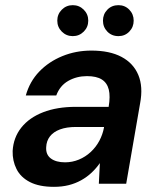

<svg xmlns="http://www.w3.org/2000/svg" viewBox="-20 -712 620 744"><path d="M189 12Q132 12 96 -6.5Q60 -25 44 -57Q28 -89 29 -127Q32 -179 62.5 -217.5Q93 -256 147 -277Q201 -298 274 -298H401Q408 -339 401.5 -365Q395 -391 374.5 -404Q354 -417 317 -417Q277 -417 244.5 -398.5Q212 -380 198 -342H80Q95 -396 132 -434.5Q169 -473 221.5 -494.5Q274 -516 334 -516Q405 -516 451 -491.5Q497 -467 516 -421.5Q535 -376 523 -312L469 0H363L367 -80Q353 -60 335 -43Q317 -26 294.5 -13.5Q272 -1 246 5.5Q220 12 189 12ZM232 -83Q260 -83 285.5 -93.5Q311 -104 331.5 -123Q352 -142 365 -166.5Q378 -191 383 -218V-220H274Q238 -220 212.5 -210.5Q187 -201 173.5 -183.5Q160 -166 159 -142Q157 -113 177 -98Q197 -83 232 -83ZM262 -572Q237 -572 219.5 -589.5Q202 -607 202 -632Q202 -657 219.5 -674.5Q237 -692 262 -692Q287 -692 304.5 -674.5Q322 -657 322 -632Q322 -607 304.5 -589.5Q287 -572 262 -572ZM439 -572Q413 -572 396 -589.5Q379 -607 379 -632Q379 -657 396 -674.5Q413 -692 439 -692Q464 -692 481 -674.5Q498 -657 498 -632Q498 -607 481 -589.5Q464 -572 439 -572Z"/></svg>

Font: DM Sans SemiBold
Style: Italic
Weight: 600
Italic angle: -10°
Designer: Colophon Foundry, Jonny Pinhorn
Foundry: Colophon Foundry
Version: Version 4.004;gftools[0.9.30]